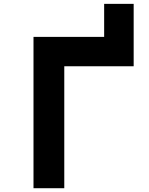

<svg xmlns="http://www.w3.org/2000/svg" viewBox="-20 -995 790 1015"><path d="M686.6 -800V-644.7H319.8V0H157.1V-800ZM530.6 -974.6H686.6V-790H530.6Z"/></svg>

Font: Martian Mono sWd Rg
Style: Regular
Weight: 400
Width: 6
Monospace: yes
Designer: Roman Shamin
Foundry: Evil Martians
Version: Version 1.000